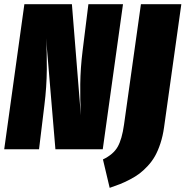

<svg xmlns="http://www.w3.org/2000/svg" viewBox="-29 -716 890 921"><path d="M561 -695.8 463.9 0H236.8L191.9 -533.2Q196.3 -471.2 195.6 -384.5Q194.8 -297.9 184.1 -212.9L158.2 0H-8.8L87.9 -695.8H315.9L358.9 -162.1Q355 -235.4 356 -312.3Q356.9 -389.2 367.2 -472.2L395 -695.8ZM840.8 -695.8 757.8 -104Q752 -63 740.5 -28.1Q729 6.8 714.6 32.5Q700.2 58.1 679.7 80.1Q659.2 102.1 639.9 116.7Q620.6 131.3 594.2 145Q567.9 158.7 546.9 167Q525.9 175.3 497.1 185.1L464.8 48.8Q514.6 24.9 535.4 -11.7Q556.2 -48.3 565.9 -118.2L647 -695.8Z"/></svg>

Font: Fira Sans Compressed Heavy
Style: Italic
Weight: 900
Width: 3
Italic angle: -8°
Designer: Carrois Corporate & Edenspiekermann AG
Foundry: Carrois Corporate GbR & Edenspiekermann AG
Version: Version 4.203;PS 004.203;hotconv 1.0.88;makeotf.lib2.5.64775